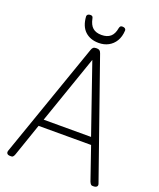

<svg xmlns="http://www.w3.org/2000/svg" viewBox="-234 -1505 1369 1656"><g transform="rotate(20 450.0 -677.0)"><path d="M64 13Q44 12 37 2Q30 -8 35 -24L405 -1083Q411 -1101 420.5 -1108Q430 -1115 450 -1115Q468 -1115 477.5 -1108Q487 -1101 493 -1083L864 -24Q870 -8 862 2Q854 12 834 13Q816 15 808 8Q800 1 793 -16L690 -315H208L105 -16Q99 1 91 8Q83 15 64 13ZM231 -380H666L449 -1008ZM449 -1164Q372 -1164 324 -1208.5Q276 -1253 270 -1343Q270 -1353 278 -1360Q286 -1367 302 -1367Q315 -1367 320.5 -1361Q326 -1355 328 -1343Q339 -1288 368 -1262.5Q397 -1237 449 -1237Q500 -1237 530 -1262.5Q560 -1288 569 -1343Q572 -1355 577 -1361Q582 -1367 596 -1367Q612 -1367 620 -1360Q628 -1353 628 -1343Q625 -1285 601 -1245.5Q577 -1206 538 -1185Q499 -1164 449 -1164Z"/></g></svg>

Font: Playwrite FR Moderne Light
Style: Regular
Weight: 300
Version: Version 1.002